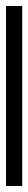

<svg xmlns="http://www.w3.org/2000/svg" viewBox="253 -213 94 640"><g transform="rotate(90 300.0 107.0)"><path d="M600 134V80H0V134Z"/></g></svg>

Font: Noto Sans Mono UI Light
Style: Regular
Weight: 300
Designer: Monotype Design team
Foundry: Monotype Imaging Inc.
Version: 1.000